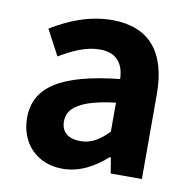

<svg xmlns="http://www.w3.org/2000/svg" viewBox="-70 -644 730 728"><g transform="rotate(10 295.5 -280.0)"><path d="M520 -245V-327C520 -489 447 -574 305 -574C217 -574 137 -540 72 -500L124 -402C176 -433 226 -456 278 -456C347 -456 371 -414 373 -359C148 -335 51 -272 51 -153C51 -57 116 14 216 14C281 14 337 -17 385 -60H390L400 0H520V-163ZM287 -252C311 -259 339 -264 373 -268V-156C338 -121 307 -101 265 -101C222 -101 191 -120 191 -164C191 -190 202 -212 231 -229C245 -238 264 -246 287 -252Z"/></g></svg>

Font: GenSekiGothic2 TW B
Style: Regular
Weight: 700
Version: Version 2.100;PS 2.1;hotconv 16.6.51;makeotf.lib2.5.65220 DE